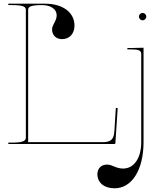

<svg xmlns="http://www.w3.org/2000/svg" viewBox="-20 -780 875 1040"><path d="M732.5 -690C732.5 -679 742 -670 752.5 -670C763.5 -670 772.5 -679.5 772.5 -690C772.5 -701 763 -710 752.5 -710C741.5 -710 732.5 -700.5 732.5 -690ZM670 -520V-512.5H692.5C731 -512.5 745 -506 745 -487.5V-10C745 76 706 133 647 133C606.5 133 590.5 111.5 559.5 111.5C528.5 111.5 507.5 132.5 507.5 163.5C507.5 209.5 544.5 240 600.5 240C694.5 240 757.5 140 757.5 -10V-521.5L692.5 -520ZM25 -760V-752.5H45C111 -752.5 120 -741.5 120 -726V-35.5C120 -21 113.5 -7.5 45 -7.5H25V0H600C601.5 0 605 -1 605 -4.5L617.5 -194.5L607.5 -195.5L599.5 -68.5C596.5 -26 581.5 -10 536 -10H132.5V-726C132.5 -741.5 141.5 -752.5 207.5 -752.5C255 -752.5 287 -730.5 287 -697C287 -666.5 262 -645.5 262 -621C262 -589.5 283.5 -568 316 -568C356.5 -568 383.5 -597.5 383.5 -641.5C383.5 -712.5 320 -760 225 -760Z"/></svg>

Font: ZnikomitNo24
Style: Regular
Weight: 500
Designer: gluk
Foundry: gluk
Version: Version 0.55